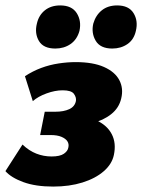

<svg xmlns="http://www.w3.org/2000/svg" viewBox="-40 -672 524 708"><path d="M156 16Q91 16 46 -0.5Q1 -17 -20 -41L43 -139Q67 -116 94 -105.5Q121 -95 150 -95Q181 -95 195.5 -105Q210 -115 212 -128Q215 -141 208.5 -151Q202 -161 186.5 -167.5Q171 -174 147 -174H108L125 -260H164Q195 -260 215.5 -269.5Q236 -279 240 -300Q242 -313 232.5 -326Q223 -339 191 -339Q163 -339 131.5 -327.5Q100 -316 81 -299L52 -391Q81 -410 112 -421.5Q143 -433 176 -438Q209 -443 239 -443Q303 -443 343.5 -425Q384 -407 400 -376.5Q416 -346 407 -309Q399 -274 370 -251Q341 -228 300 -218Q259 -208 216 -208L223 -245Q280 -245 318 -227Q356 -209 372.5 -176.5Q389 -144 380 -101Q373 -67 342.5 -40.5Q312 -14 264 1Q216 16 156 16ZM164 -493Q120 -493 103.5 -521Q87 -549 96 -585Q103 -616 125.5 -634Q148 -652 182 -652Q225 -652 243 -623.5Q261 -595 253 -558Q244 -526 220 -509.5Q196 -493 164 -493ZM374 -493Q330 -493 313 -521.5Q296 -550 304 -585Q313 -616 335.5 -634Q358 -652 392 -652Q435 -652 452.5 -623.5Q470 -595 461 -558Q454 -526 430 -509.5Q406 -493 374 -493Z"/></svg>

Font: Ysabeau Office Black
Style: Italic
Weight: 900
Italic angle: -12°
Designer: Christian Thalmann (Catharsis Fonts)
Version: Version 2.001;gftools[0.9.30]; featfreeze: tnum,lnum,ss02